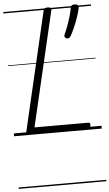

<svg xmlns="http://www.w3.org/2000/svg" viewBox="-76 -941 777 1363"><g transform="rotate(-5 312.5 -260.0)"><path d="M112 0Q84 0 89 -23L287 -871Q289 -881 295.5 -885.5Q302 -890 317 -890Q332 -890 338 -885.5Q344 -881 342 -870L150 -50H533Q543 -50 545.5 -44Q548 -38 546 -25Q543 -12 537.5 -6Q532 0 523 0ZM431 -660Q421 -665 418.5 -672Q416 -679 421 -690Q432 -713 443.5 -744Q455 -775 465 -808.5Q475 -842 480 -870Q482 -881 487.5 -888Q493 -895 508 -895Q525 -895 531.5 -888Q538 -881 537 -870Q531 -840 518.5 -803.5Q506 -767 491 -732.5Q476 -698 461 -672Q457 -665 450.5 -661Q444 -657 431 -660ZM0 365H625V375H0ZM0 -20H625V0H0ZM0 -505H625V-500H0ZM0 -885H625V-875H0Z"/></g></svg>

Font: Playwrite AT Guides
Style: Italic
Weight: 400
Italic angle: -13.0072°
Designer: Veronika Burian, José Scaglione
Foundry: TypeTogether
Version: Version 1.002